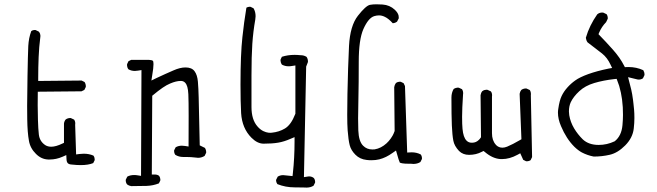

<svg xmlns="http://www.w3.org/2000/svg" viewBox="-20 -747 3040 888"><path d="M353 16.6Q388.7 16.6 411.1 7.3L417.5 -5.4Q418 -6.8 418 -10Q418 -13.2 416.7 -18.1Q415.5 -22.9 412.1 -27.3Q392.1 -36.1 367.2 -36.1Q357.4 -36.1 346.7 -34.7L332 -32.7L327.6 -169.4Q328.1 -172.9 328.1 -176.3Q328.1 -186 322.8 -193.8L308.1 -200.7Q306.6 -201.2 305.7 -201.2Q293 -201.2 283.7 -194.3Q277.3 -186.5 275.9 -175.8V-86.4L268.6 -83Q238.3 -68.4 216.8 -68.4Q201.2 -68.4 189.5 -75.7Q163.6 -92.8 159.7 -124.5Q156.7 -150.4 155.5 -191.9Q154.3 -233.4 154.3 -260.5Q154.3 -287.6 154.8 -322.8L356.9 -324.7L370.1 -331.1L376.5 -344.2Q377 -345.7 377 -346.7Q377 -358.9 371.1 -367.7L357.4 -374.5L156.7 -372.6V-385.7Q156.7 -435.1 158.7 -482.7Q160.6 -530.3 166.5 -575.7Q167 -577.6 167 -581.3Q167 -585 165.5 -590.1Q164.1 -595.2 159.7 -600.6L145 -607.9Q143.6 -608.4 140.4 -608.4Q137.2 -608.4 132.8 -607.2Q128.4 -606 124.5 -603Q112.8 -571.3 110.8 -534.2Q108.9 -492.7 107.2 -395.3Q105.5 -297.9 105.5 -257.3Q105.5 -216.8 106 -195.3Q106.9 -133.3 113.8 -96.2Q119.6 -61.5 146 -35.6Q170.4 -10.7 202.1 -9.3Q206.1 -9.3 210 -9.3Q240.2 -9.3 269 -22L286.6 -29.8L287.6 -10.3Q288.1 2.4 293.9 8.1Q299.8 13.7 313.5 14.2Q335.4 16.6 353 16.6Z M826.7 -21H840.8Q862.8 -21 886.7 -18.1Q891.1 -17.1 896 -17.1Q912.1 -17.1 926.3 -25.9L933.1 -39.6Q933.6 -41 933.6 -42Q933.6 -54.2 927.7 -63L903.8 -74.7L898.9 -295.9Q897.9 -337.9 895.3 -369.1Q892.6 -400.4 879.9 -417.5Q867.2 -435.1 837.9 -435.1Q813 -435.1 782.2 -421.4Q743.7 -404.8 703.1 -385.7L680.2 -374.5L684.1 -399.4Q689.9 -432.6 689.9 -450.7Q689.9 -457 689 -461.4L687.5 -465.3Q682.6 -469.7 668 -470.2H586.9L574.2 -463.9L567.9 -450.7Q567.4 -449.2 567.4 -445.8Q567.4 -442.4 568.8 -437Q570.3 -431.6 573.7 -426.8Q586.9 -418.9 604 -418.9Q610.8 -418.9 618.7 -420.4L634.3 -422.9L632.3 66.4L617.2 64Q608.4 62.5 600.6 62.5Q582.5 62.5 568.8 69.8L562 83.5Q561.5 85 561.5 85.9Q561.5 98.1 567.9 106Q576.2 112.3 586.9 113.8Q623 113.8 657.7 112.8Q688 111.8 714.8 101.1L721.2 88.4Q721.7 86.9 721.7 83.5Q721.7 80.1 720.2 75.2Q718.8 70.3 715.3 65.9Q707.5 60.1 695.3 60.1H682.1L684.1 -304.2Q712.9 -328.1 732.2 -341.3Q751.5 -354.5 767.1 -360.8Q794.9 -372.6 814.9 -372.6Q816.9 -372.6 818.4 -372.6Q828.6 -372.1 835.7 -365Q842.8 -357.9 846.4 -345Q850.1 -332 851.1 -311Q852.5 -278.8 852.5 -211.4Q852.5 -144 852.1 -69.3L836.4 -71.8Q828.6 -73.2 821.3 -73.2Q805.2 -73.2 792.5 -65.9L785.6 -52.2Q785.2 -50.8 785.2 -49.8Q785.2 -38.1 791 -30.8Q807.1 -21 826.7 -21Z M1342.8 119.6Q1368.7 119.6 1382.6 120.1Q1396.5 120.6 1397.9 120.6Q1416.5 120.6 1430.2 111.8L1437 98.1Q1437.5 96.7 1437.5 95.7Q1437.5 83.5 1431.2 76.2Q1421.9 68.8 1409.2 68.8Q1405.8 68.8 1401.4 69.8L1385.7 72.3L1396 -439L1403.8 -459Q1404.3 -460.4 1404.3 -461.9Q1404.3 -474.6 1397.9 -483.9Q1386.2 -491.7 1370.1 -491.7H1369.1Q1355 -493.2 1342.3 -493.2Q1311 -493.2 1283.7 -484.4L1277.8 -472.2Q1277.3 -470.7 1277.3 -467.3Q1277.3 -463.9 1278.8 -458.7Q1280.3 -453.6 1283.7 -448.2Q1297.9 -440.4 1314.9 -440.4Q1322.3 -440.4 1330.6 -441.9L1346.2 -444.3V-221.2L1345.2 -218.8Q1326.2 -169.9 1297.9 -152.8Q1271 -136.7 1237.3 -133.3Q1233.4 -132.8 1230 -132.8Q1226.6 -132.8 1221.7 -133.3Q1216.8 -133.8 1210.4 -135.7Q1204.1 -137.7 1197.8 -140.6Q1183.1 -147.9 1170.9 -162.1Q1143.1 -193.4 1143.1 -252V-396.5Q1143.1 -487.8 1147 -544.4Q1150.9 -601.1 1160.6 -656.2Q1162.1 -665 1162.1 -671.9Q1162.1 -692.4 1152.8 -708.5L1139.2 -715.3Q1137.7 -715.8 1135.7 -715.8Q1133.8 -715.8 1130.9 -715.3Q1124.5 -714.4 1119.6 -711.4Q1108.4 -644 1101.1 -575.2Q1092.3 -495.6 1092.3 -355.5Q1092.3 -275.4 1095.2 -223.6Q1099.6 -153.3 1143.1 -109.9Q1170.4 -82.5 1199.2 -82.5Q1239.3 -82.5 1266.6 -87.2Q1293.9 -91.8 1323.7 -105L1342.3 -112.8V-92.8Q1342.3 -17.1 1334.5 54.2L1333 67.4L1299.8 64Q1294.4 63 1289.6 63Q1275.9 63 1264.6 69.8L1257.3 84Q1256.8 85 1256.8 88.1Q1256.8 91.3 1258.3 95.7Q1259.8 100.1 1262.7 104.5Q1300.3 119.6 1342.8 119.6Z M1892.1 11.2Q1910.2 11.2 1924.3 2.4L1931.2 -11.2Q1931.6 -12.7 1931.6 -13.7Q1931.6 -25.4 1925.8 -32.7Q1907.2 -42.5 1883.8 -42.5Q1880.4 -42.5 1863.3 -41.5L1853 -349.1L1846.7 -362.3L1833.5 -368.7Q1832 -369.1 1828.6 -369.1Q1825.2 -369.1 1820.3 -367.7Q1815.4 -366.2 1811 -362.8Q1804.7 -354.5 1803.2 -343.8L1805.2 -141.1Q1800.3 -127.4 1795.7 -119.6Q1791 -111.8 1787.6 -106.9Q1778.8 -94.2 1767.6 -84Q1742.2 -61 1712.9 -56.2Q1707.5 -55.7 1702.1 -55.7Q1676.8 -55.7 1659.7 -72.8Q1639.2 -92.8 1637.2 -143.6Q1636.2 -166.5 1636.2 -199.2Q1636.2 -231.9 1637.7 -295.2Q1639.2 -358.4 1639.2 -460.9Q1639.2 -563.5 1660.6 -612.3Q1683.6 -664.1 1710.9 -672.4Q1722.2 -675.8 1732.9 -675.8Q1746.6 -675.8 1760.3 -668.9Q1776.9 -661.1 1796.4 -639.6Q1807.6 -640.1 1816.4 -647L1824.2 -662.1Q1824.2 -664.1 1824.2 -667.2Q1824.2 -670.4 1823.2 -675.8Q1819.8 -689 1805.7 -702.1Q1782.7 -723.6 1749.5 -726.1Q1735.8 -727.1 1720.5 -727.1Q1705.1 -727.1 1690.9 -724.6Q1671.4 -720.2 1635.3 -674.1Q1599.1 -627.9 1594.2 -534.2Q1589.4 -436 1586.9 -312.5Q1585.9 -261.2 1585.9 -215.8Q1585.9 -170.4 1587.9 -144Q1591.3 -99.1 1597.4 -75.4Q1603.5 -51.8 1624 -31.2Q1644.5 -10.7 1675.3 -7.3Q1686 -5.9 1696.8 -5.9Q1717.8 -5.9 1734.1 -10Q1750.5 -14.2 1765.4 -21.5Q1780.3 -28.8 1795.9 -40L1811.5 -50.8Q1819.8 -20.5 1823.2 -10.7Q1826.7 -1 1829.1 4.9Q1832 6.8 1841.6 8.5Q1851.1 10.3 1872.1 10.3Q1876 10.3 1880.4 10.3Q1886.7 11.2 1892.1 11.2Z M2415 -1Q2426.3 -1 2434.1 -6.3L2440.9 -20.5L2435.1 -306.2Q2435.5 -309.6 2435.5 -311.5Q2435.5 -322.8 2430.2 -330.6L2415.5 -337.4Q2414.1 -337.9 2413.1 -337.9Q2400.4 -337.9 2391.1 -331.1Q2384.8 -323.2 2383.3 -313L2391.6 -103L2384.8 -99.1Q2350.6 -79.1 2325.7 -68.8Q2314 -64 2303.7 -64Q2286.6 -64 2274.4 -76.2L2272.9 -78.1Q2255.4 -97.7 2255.4 -130.9V-300.3Q2255.9 -303.7 2255.9 -305.7Q2255.9 -316.9 2250.5 -324.2L2234.9 -331.5Q2233.4 -332 2230 -332Q2226.6 -332 2220.9 -330.6Q2215.3 -329.1 2210.4 -325.2Q2204.1 -317.4 2202.6 -306.6L2204.6 -112.3Q2199.2 -104 2195.3 -100.6Q2182.1 -86.9 2163.1 -86.9Q2159.7 -86.9 2155.8 -87.4Q2145.5 -88.9 2137.7 -96.7Q2122.6 -111.8 2119.1 -151.4Q2117.2 -170.9 2117.2 -207.5Q2117.2 -244.1 2121.6 -310.5Q2122.1 -313.5 2122.1 -315.4Q2122.1 -326.7 2116.7 -334.5L2102.1 -341.3Q2100.6 -341.8 2097.2 -341.8Q2093.8 -341.8 2088.6 -340.3Q2083.5 -338.9 2078.1 -335.4Q2067.9 -317.9 2067.9 -295.9Q2067.9 -212.4 2069.8 -167Q2071.8 -121.6 2076.7 -96.2Q2081.1 -72.3 2103 -48.8Q2121.1 -30.8 2149.4 -30.8Q2182.1 -30.8 2208.5 -44.9L2216.3 -48.8L2223.1 -43.5Q2258.8 -13.2 2295.9 -11.2Q2298.8 -11.2 2301.8 -11.2Q2336.9 -11.2 2373.5 -31.2L2386.2 -38.1L2399.9 -7.8L2412.6 -1.5Q2414.1 -1 2415 -1Z M2749 -76.7Q2702.6 -76.7 2675.3 -102.5Q2651.9 -125.5 2635.3 -153.3Q2618.2 -182.1 2612.8 -213.9Q2611.3 -223.6 2611.3 -231.4Q2611.3 -255.4 2619.6 -273.9Q2631.8 -299.8 2659.2 -325.2Q2686.5 -350.6 2728.3 -363Q2770 -375.5 2821.8 -381.3L2832 -382.3Q2840.8 -359.9 2843.8 -349.6Q2848.6 -332.5 2851.6 -318.4Q2857.9 -290 2860.4 -251Q2861.3 -235.8 2861.3 -215.3Q2861.3 -194.8 2858.9 -168Q2854.5 -119.1 2823.7 -94.2L2822.3 -93.3Q2787.1 -76.7 2749 -76.7ZM2560.5 -226.1Q2560.5 -196.3 2574.7 -163.6Q2599.1 -105.5 2636.2 -68.4Q2653.8 -51.3 2670.9 -42Q2697.3 -28.3 2726.1 -22.9Q2764.6 -22.9 2800.3 -31.2Q2836.9 -39.6 2871.6 -74.5Q2906.2 -109.4 2911.1 -152.3Q2914.1 -178.2 2914.1 -201.2Q2914.1 -224.1 2912.6 -240Q2911.1 -255.9 2909.9 -266.1Q2908.7 -276.4 2907.7 -285.2Q2904.3 -312 2899.4 -333Q2894.5 -354 2884.8 -390.1L2928.7 -379.4Q2931.2 -378.9 2934.6 -378.9Q2944.8 -378.9 2953.6 -384.8L2960.4 -398.9Q2960.9 -400.4 2960.9 -403.8Q2960.9 -407.2 2959.5 -412.4Q2958 -417.5 2955.1 -422.4Q2923.3 -437 2886.2 -437Q2882.3 -437 2870.1 -436.5L2866.2 -443.8Q2847.7 -480 2816.4 -515.4Q2785.2 -550.8 2748 -588.9L2751.5 -597.2Q2762.7 -623.5 2783.2 -644.5L2790.5 -659.7Q2791 -661.1 2791 -662.1Q2791 -673.3 2785.6 -681.2L2770.5 -688.5Q2767.6 -689 2765.1 -689Q2752 -689 2742.2 -680.7Q2724.1 -654.8 2711.2 -628.4Q2698.2 -602.1 2689.5 -572.3Q2690.9 -560.5 2697.3 -551.3Q2742.7 -517.1 2764.6 -499.5Q2789.1 -480 2803.7 -447.8L2811 -432.6L2794.4 -429.7Q2741.7 -418.9 2700.7 -404.3Q2660.6 -389.6 2640.6 -375Q2620.1 -360.4 2603.8 -342Q2587.4 -323.7 2577.4 -302.7Q2567.4 -281.7 2562 -243.2Q2560.5 -234.9 2560.5 -226.1Z"/></svg>

Font: NaikaiFont
Style: ExtraLight
Weight: 200
Version: Version 1.89